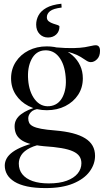

<svg xmlns="http://www.w3.org/2000/svg" viewBox="-20 -746 544 1006"><path d="M219.5 239.5Q163 239.5 122.2 230.8Q81.5 222 55.5 205.8Q29.5 189.5 17.2 168Q5 146.5 5 121.5Q5 102 15 84Q25 66 47 50Q69 34 105.2 20Q141.5 6 194 -5.5H225.5V4.5Q169.5 13 137.5 29Q105.5 45 92 66Q78.5 87 78.5 111Q78.5 144 97.2 167.2Q116 190.5 151 202.8Q186 215 235.5 215Q291.5 215 329.5 201Q367.5 187 387 163Q406.5 139 406.5 109.5Q406.5 88 396 72.8Q385.5 57.5 362.5 47Q339.5 36.5 301.8 30Q264 23.5 209.5 20Q163 15.5 133.2 6.5Q103.5 -2.5 86.8 -16.2Q70 -30 63.2 -47Q56.5 -64 56.5 -84.5Q56.5 -121.5 90.2 -147.2Q124 -173 181.5 -187.5L189.5 -176.5Q155.5 -173.5 141.8 -158.2Q128 -143 128 -126Q128 -112 133.2 -101.8Q138.5 -91.5 153.2 -84Q168 -76.5 195.8 -71.2Q223.5 -66 268 -62.5Q322 -58 361.2 -47.8Q400.5 -37.5 426.5 -21.2Q452.5 -5 465.2 17.8Q478 40.5 478 70.5Q478 114.5 449.2 153.2Q420.5 192 362.8 215.8Q305 239.5 219.5 239.5ZM225 -168.5Q172.5 -168.5 130 -190.2Q87.5 -212 62.8 -249.5Q38 -287 38 -335.5Q38 -384 62.8 -422Q87.5 -460 130 -481.5Q172.5 -503 225 -503Q266 -503 300.5 -490.5Q335 -478 360.5 -455.2Q386 -432.5 400 -402.2Q414 -372 414 -335.5Q414 -287 389.5 -249.5Q365 -212 322.2 -190.2Q279.5 -168.5 225 -168.5ZM238.5 -189.5Q285.5 -194 307.8 -237.5Q330 -281 324 -344Q318.5 -410 288.8 -447.8Q259 -485.5 211.5 -482Q167.5 -478.5 145 -434.8Q122.5 -391 127.5 -328Q132.5 -264 162.5 -225Q192.5 -186 238.5 -189.5ZM288.5 -480 269 -498Q327.5 -493 365 -494Q402.5 -495 425 -498.8Q447.5 -502.5 460.2 -505.8Q473 -509 481.5 -509Q492 -509 498 -502Q504 -495 504 -479.5Q504 -451.5 488.8 -436Q473.5 -420.5 456 -420.5Q444.5 -420.5 432.5 -428.5Q420.5 -436.5 403 -447.5Q385.5 -458.5 358.2 -467.8Q331 -477 288.5 -480ZM291.5 -607Q291.5 -581 274.5 -565.2Q257.5 -549.5 231.5 -549.5Q205 -549.5 187.2 -568Q169.5 -586.5 169.5 -617.5Q169.5 -642.5 181.8 -665.5Q194 -688.5 222.8 -704.8Q251.5 -721 301.5 -726.5L303 -706.5Q258.5 -701 242 -687.5Q225.5 -674 225.5 -655.5Q225.5 -642 235.5 -634.2Q245.5 -626.5 258.8 -622.2Q272 -618 281.8 -614.8Q291.5 -611.5 291.5 -607Z"/></svg>

Font: Newsreader 60pt
Style: Regular
Weight: 400
Designer: Hugues Gentile
Foundry: Production Type
Version: Version 1.003